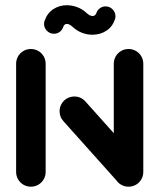

<svg xmlns="http://www.w3.org/2000/svg" viewBox="-20 -703 600 723"><path d="M96.3 0Q81.1 0 68.3 -7.4Q55.6 -14.8 48.1 -27.6Q40.7 -40.4 40.7 -55.6V-463Q40.7 -478.1 48.1 -490.9Q55.6 -503.7 68.3 -511.1Q81.1 -518.5 96.3 -518.5Q111.5 -518.5 124.3 -511.1Q137 -503.7 144.4 -490.9Q151.9 -478.1 151.9 -463V-55.6Q151.9 -40.4 144.4 -27.6Q137 -14.8 124.3 -7.4Q111.5 0 96.3 0ZM204.4 -284.1Q204.4 -299.3 211.9 -312Q219.3 -324.8 232 -332.2Q244.8 -339.6 260 -339.6Q272.2 -339.6 283 -334.8Q293.7 -330 301.5 -321.1L510 -88.1L427 -14.1L218.5 -247Q204.4 -263 204.4 -284.1ZM464.1 0Q448.9 0 436.1 -7.4Q423.3 -14.8 415.9 -27.6Q408.5 -40.4 408.5 -55.6V-463Q408.5 -478.1 415.9 -490.9Q423.3 -503.7 436.1 -511.1Q448.9 -518.5 464.1 -518.5Q479.3 -518.5 492 -511.1Q504.8 -503.7 512.2 -490.9Q519.6 -478.1 519.6 -463V-55.6Q519.6 -40.4 512.2 -27.6Q504.8 -14.8 492 -7.4Q479.3 0 464.1 0ZM377.8 -678.9Q393 -678.9 403.9 -668Q414.8 -657 414.8 -641.9Q414.8 -635.2 412.6 -629.6Q403 -601.5 380 -586.9Q357 -572.2 328.1 -572.2Q308.1 -572.2 289.1 -579.4Q270 -586.7 255.2 -600.4Q241.5 -613 231.5 -613Q221.9 -613 217.8 -600.7Q214.1 -589.6 204.6 -582.8Q195.2 -575.9 183 -575.9Q167.8 -575.9 156.9 -586.9Q145.9 -597.8 145.9 -613Q145.9 -619.6 148.1 -625.2Q158.1 -653.7 180.7 -668.5Q203.3 -683.3 231.5 -683.3Q251.9 -683.3 271.3 -675.9Q290.7 -668.5 305.6 -654.4Q318.5 -642.6 328.9 -642.6Q338.5 -642.6 343 -654.1Q346.7 -665.2 356.1 -672Q365.6 -678.9 377.8 -678.9Z"/></svg>

Font: 26F Galaxy Sans Black
Style: Regular
Weight: 900
Designer: C₂₉H₂₅N₃O₅
Version: Version 1.100